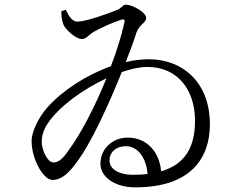

<svg xmlns="http://www.w3.org/2000/svg" viewBox="-20 -779 1040 826"><path d="M313 -686C288 -686 274 -715 263 -737L244 -731C244 -713 245 -693 253 -673C263 -650 307 -611 332 -611C352 -611 362 -630 385 -643C415 -659 460 -681 501 -694C515 -698 518 -695 515 -681C501 -620 481 -556 457 -494C350 -456 248 -389 183 -316C148 -276 116 -215 116 -172C116 -94 167 -5 205 -5C251 -5 287 -43 338 -122C387 -199 453 -342 504 -469C544 -483 582 -491 614 -491C746 -491 818 -390 819 -263C820 -144 774 -71 673 -42C667 -121 615 -187 530 -187C462 -187 412 -137 412 -75C412 -18 473 27 562 27C802 27 883 -100 883 -244C883 -428 762 -524 622 -524C589 -524 555 -520 521 -512C540 -560 556 -604 567 -639C581 -676 609 -681 609 -702C609 -726 549 -759 521 -759C509 -759 501 -742 483 -736C441 -719 350 -686 313 -686ZM615 -31C595 -28 574 -27 551 -27C494 -27 451 -50 451 -89C451 -123 478 -150 521 -150C579 -150 610 -91 615 -31ZM438 -442C387 -316 326 -201 277 -135C248 -91 228 -80 210 -80C185 -80 163 -128 160 -161C158 -188 165 -217 184 -246C232 -319 336 -395 438 -442Z"/></svg>

Font: Noto Serif CJK TC
Style: Regular
Weight: 400
Designer: Ryoko NISHIZUKA 西塚涼子 (kana & ideographs); Frank Grießhammer (Latin, Greek & Cyrillic); Wenlong ZHANG 张文龙 (bopomofo); San
Foundry: Adobe
Version: Version 2.001;hotconv 1.1.0;makeotfexe 2.6.0